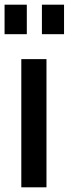

<svg xmlns="http://www.w3.org/2000/svg" viewBox="-28 -800 294 820"><path d="M63 0V-547.5H170.5V0ZM-8.5 -654V-780H86.5V-654ZM151 -654V-780H245.5V-654Z"/></svg>

Font: Mohave Light SemiBold
Style: Regular
Weight: 600
Version: Version 2.003